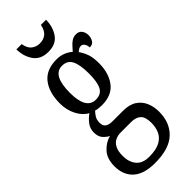

<svg xmlns="http://www.w3.org/2000/svg" viewBox="-311 -777 1052 1052"><g transform="rotate(-45 215.0 -251.0)"><path d="M184 238Q99 238 56.5 199.5Q14 161 14 93Q14 34 44.5 1Q75 -32 114 -42Q96 -51 80.5 -68.5Q65 -86 65 -118Q65 -148 82 -170.5Q99 -193 123 -210Q88 -229 67 -270.5Q46 -312 46 -361Q46 -447 85 -496.5Q124 -546 203 -546Q233 -546 256 -536.5Q279 -527 296 -512Q304 -520 315 -533.5Q326 -547 341.5 -557.5Q357 -568 376 -568Q399 -568 410.5 -552.5Q422 -537 422 -516Q422 -495 412 -479Q402 -463 379 -463Q379 -480 370.5 -492Q362 -504 351 -504Q341 -504 333.5 -499.5Q326 -495 318 -488Q333 -468 343.5 -440Q354 -412 354 -366Q354 -290 317 -241Q280 -192 203 -192Q193 -192 178 -193.5Q163 -195 155 -198Q145 -188 135 -172.5Q125 -157 125 -134Q125 -109 139.5 -99Q154 -89 179 -89H262Q311 -89 341 -69.5Q371 -50 385 -17.5Q399 15 399 54Q399 139 346.5 188.5Q294 238 184 238ZM201 -237Q242 -237 258.5 -268Q275 -299 275 -365Q275 -434 258 -467Q241 -500 200 -500Q126 -500 126 -364Q126 -237 201 -237ZM186 191Q240 191 270.5 174.5Q301 158 313.5 130Q326 102 326 68Q326 22 306.5 4Q287 -14 250 -14H168Q148 -14 129 -5.5Q110 3 98 25Q86 47 86 86Q86 131 110 161Q134 191 186 191ZM202 -606Q144 -606 116 -645Q88 -684 87 -740H128Q134 -704 154 -688Q174 -672 202 -672Q231 -672 250.5 -688Q270 -704 277 -740H317Q316 -684 288.5 -645Q261 -606 202 -606Z"/></g></svg>

Font: Noto Serif Thai ExtraCondensed
Style: Regular
Weight: 400
Width: 2
Designer: Monotype Design Team
Foundry: Monotype Imaging Inc.
Version: Version 2.002; ttfautohint (v1.8.4.7-5d5b)